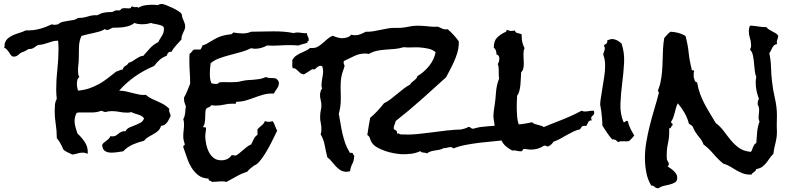

<svg xmlns="http://www.w3.org/2000/svg" viewBox="-200 -825 4077 980"><path d="M745.1 -688.5Q745.1 -679.7 741.2 -671.9L734.4 -657.2Q731.4 -650.4 728.5 -642.6Q725.6 -634.8 726.6 -624Q712.9 -608.4 699.2 -593.8Q685.5 -579.1 674.8 -560.5Q664.1 -561.5 658.7 -555.7Q653.3 -549.8 650.4 -540Q629.9 -533.2 614.3 -519Q598.6 -504.9 586.9 -488.3Q535.2 -466.8 490.2 -435.5Q445.3 -404.3 408.2 -362.3Q425.8 -362.3 442.9 -358.4Q460 -354.5 477.1 -350.1Q494.1 -345.7 510.7 -342.3Q527.3 -338.9 544.9 -340.8Q557.6 -329.1 573.7 -321.3Q589.8 -313.5 606 -306.6Q622.1 -299.8 637.2 -291Q652.3 -282.2 664.1 -269.5Q664.1 -267.6 663.6 -266.1Q663.1 -264.6 663.1 -262.7Q663.1 -254.9 667 -247.6Q670.9 -240.2 670.9 -232.4Q666 -224.6 662.1 -215.8Q658.2 -207 652.8 -200.2Q647.5 -193.4 640.6 -188.5Q633.8 -183.6 622.1 -182.6Q617.2 -166 606.4 -156.7Q595.7 -147.5 582.5 -140.1Q569.3 -132.8 556.6 -125.5Q543.9 -118.2 535.2 -106.4Q505.9 -99.6 478 -87.4Q450.2 -75.2 428.7 -52.7Q414.1 -50.8 398.9 -48.3Q383.8 -45.9 369.1 -45.9Q348.6 -45.9 335.9 -54.2Q323.2 -62.5 321.3 -85Q324.2 -91.8 330.1 -96.7L342.8 -106.4Q349.6 -111.3 355 -116.7Q360.4 -122.1 363.3 -129.9Q365.2 -129.9 368.2 -129.4Q371.1 -128.9 374 -128.9Q385.7 -128.9 392.6 -133.8Q399.4 -138.7 405.8 -143.6Q412.1 -148.4 419.9 -152.3Q427.7 -156.2 440.4 -155.3Q447.3 -168 460.9 -174.3Q474.6 -180.7 489.3 -186Q503.9 -191.4 517.1 -198.7Q530.3 -206.1 535.2 -220.7Q530.3 -228.5 522.5 -232.9Q514.6 -237.3 504.9 -240.2L486.3 -246.1Q477.5 -249 470.7 -252.9Q460 -250 450.2 -250Q429.7 -250 410.2 -253.9Q390.6 -257.8 370.1 -257.8Q351.6 -257.8 337.9 -252.9Q333 -253.9 327.6 -255.9Q322.3 -257.8 317.4 -259.8Q294.9 -251 270.5 -251H207Q199.2 -251 191.4 -249Q180.7 -229.5 180.7 -207Q180.7 -190.4 185.5 -175.3Q190.4 -160.2 195.3 -143.6Q214.8 -126 231.4 -102.1Q248 -78.1 248 -49.8Q248 -43 247.1 -39.1Q237.3 -45.9 221.7 -45.9Q208 -45.9 195.8 -42Q183.6 -38.1 169.9 -36.1Q159.2 -41 147.5 -46.4Q135.7 -51.8 125 -59.6Q117.2 -76.2 109.4 -91.3Q101.6 -106.4 89.8 -120.1V-124Q89.8 -158.2 84.5 -191.4Q79.1 -224.6 79.1 -258.8Q79.1 -274.4 80.6 -290.5Q82 -306.6 89.8 -320.3Q86.9 -343.8 86.9 -369.1Q86.9 -419.9 92.8 -470.7Q98.6 -521.5 98.6 -574.2Q98.6 -585 98.1 -595.7Q97.7 -606.4 96.7 -617.2H92.8Q80.1 -617.2 68.4 -613.8Q56.6 -610.4 44.9 -606.4Q33.2 -602.5 20.5 -599.1Q7.8 -595.7 -4.9 -595.7Q-12.7 -591.8 -17.6 -587.9Q-22.5 -584 -27.3 -581.1Q-32.2 -578.1 -38.6 -576.2Q-44.9 -574.2 -53.7 -575.2Q-64.5 -568.4 -70.8 -564.9Q-77.1 -561.5 -88.9 -557.6Q-94.7 -555.7 -98.6 -551.8L-106.4 -544.9Q-110.4 -542 -115.2 -539.1Q-120.1 -536.1 -127.9 -536.1Q-134.8 -536.1 -137.7 -537.1Q-143.6 -542 -147.9 -548.8Q-152.3 -555.7 -156.7 -562Q-161.1 -568.4 -166.5 -573.7Q-171.9 -579.1 -179.7 -582Q-175.8 -586.9 -176.3 -590.3Q-176.8 -593.8 -176.8 -598.6Q-176.8 -601.6 -175.8 -602.5Q-170.9 -620.1 -158.2 -630.4Q-145.5 -640.6 -129.9 -647Q-114.3 -653.3 -98.1 -658.2Q-82 -663.1 -68.4 -669.9Q-30.3 -668.9 1 -677.2Q32.2 -685.5 65.4 -701.2Q71.3 -698.2 77.1 -698.2Q82 -698.2 86.9 -699.2L96.7 -701.2Q108.4 -710.9 122.1 -713.9Q135.7 -716.8 149.4 -718.8Q163.1 -720.7 175.8 -723.1Q188.5 -725.6 198.2 -733.4H202.1Q225.6 -733.4 249.5 -741.2Q273.4 -749 295.9 -747.1Q315.4 -757.8 332 -760.7Q348.6 -763.7 370.1 -763.7Q375 -763.7 381.8 -768.1Q388.7 -772.5 398.4 -772.5Q400.4 -772.5 401.9 -772Q403.3 -771.5 405.3 -771.5Q414.1 -771.5 417.5 -777.3Q420.9 -783.2 435.5 -783.2Q442.4 -783.2 448.2 -782.7Q454.1 -782.2 460 -782.2Q466.8 -782.2 468.8 -787.6Q470.7 -793 477.5 -792Q480.5 -788.1 487.3 -788.6Q494.1 -789.1 498 -789.1Q504.9 -789.1 505.9 -785.2Q521.5 -794.9 540.5 -797.9Q559.6 -800.8 577.1 -800.8Q584 -800.8 590.8 -800.3Q597.7 -799.8 605.5 -798.8Q614.3 -804.7 626 -804.7Q632.8 -804.7 647.9 -798.8Q663.1 -793 679.7 -785.2Q696.3 -777.3 710 -768.6Q723.6 -759.8 726.6 -753.9Q728.5 -752 729 -745.1Q729.5 -738.3 731.4 -733.4Q736.3 -721.7 740.7 -711.4Q745.1 -701.2 745.1 -688.5ZM636.7 -677.7Q636.7 -679.7 636.2 -682.1Q635.7 -684.6 635.7 -686.5Q630.9 -692.4 622.6 -695.3Q614.3 -698.2 605 -700.2Q595.7 -702.1 586.4 -703.6Q577.1 -705.1 570.3 -708Q549.8 -701.2 525.4 -701.2Q502.9 -701.2 485.4 -708Q476.6 -699.2 462.9 -694.3Q449.2 -689.5 434.1 -687Q418.9 -684.6 403.8 -684.1Q388.7 -683.6 377 -683.6Q373 -683.6 363.3 -677.7Q353.5 -671.9 345.7 -671.9Q339.8 -671.9 335 -676.8Q326.2 -669.9 310.5 -665Q294.9 -660.2 278.3 -656.7Q261.7 -653.3 244.6 -649.4Q227.5 -645.5 215.8 -641.6Q204.1 -616.2 203.1 -586.4Q202.1 -556.6 202.1 -528.3Q202.1 -511.7 200.2 -496.1Q198.2 -480.5 198.2 -463.9Q198.2 -456.1 199.2 -447.8Q200.2 -439.5 205.1 -431.6Q197.3 -425.8 194.8 -416.5Q192.4 -407.2 192.4 -398.4Q192.4 -387.7 194.3 -378.9Q196.3 -370.1 198.2 -362.3Q229.5 -365.2 255.4 -374Q281.2 -382.8 304.2 -395.5Q327.1 -408.2 348.6 -424.8Q370.1 -441.4 393.6 -460Q403.3 -461.9 409.7 -465.8Q416 -469.7 425.8 -469.7Q429.7 -483.4 440.4 -488.8Q451.2 -494.1 457 -504.9Q468.8 -507.8 477.1 -513.2Q485.4 -518.6 493.2 -523.9Q501 -529.3 510.3 -534.2Q519.5 -539.1 531.2 -540Q547.9 -559.6 565.9 -579.1Q584 -598.6 608.4 -610.4Q612.3 -620.1 617.2 -627.4Q622.1 -634.8 626.5 -642.1Q630.9 -649.4 633.8 -657.7Q636.7 -666 636.7 -677.7Z M1376 -621.1V-617.2Q1369.1 -615.2 1369.1 -607.4Q1358.4 -602.5 1346.7 -600.1Q1335 -597.7 1324.2 -592.8Q1313.5 -593.8 1302.2 -594.2Q1291 -594.7 1280.3 -594.7Q1251 -594.7 1221.7 -592.8Q1192.4 -590.8 1163.1 -592.8Q1149.4 -585 1133.3 -580.6Q1117.2 -576.2 1102.5 -576.2Q1090.8 -576.2 1082 -579.1Q1058.6 -567.4 1030.8 -559.6Q1002.9 -551.8 974.6 -544.4Q946.3 -537.1 920.4 -527.8Q894.5 -518.6 875 -502Q873 -488.3 872.1 -475.1Q871.1 -461.9 871.1 -449.2Q871.1 -435.5 872.6 -423.8Q874 -412.1 878.9 -400.4Q883.8 -398.4 890.1 -397.5Q896.5 -396.5 901.4 -396.5Q906.2 -396.5 911.1 -397.9Q916 -399.4 918 -404.3Q932.6 -406.2 947.3 -405.8Q961.9 -405.3 976.6 -405.3Q991.2 -405.3 1005.4 -406.2Q1019.5 -407.2 1033.2 -411.1Q1048.8 -415 1064 -416Q1079.1 -417 1093.8 -418Q1108.4 -418.9 1124 -421.4Q1139.6 -423.8 1156.2 -431.6Q1168.9 -426.8 1182.1 -426.8Q1195.3 -426.8 1208 -424.8Q1214.8 -419.9 1219.2 -414.1Q1223.6 -408.2 1223.6 -400.4Q1223.6 -386.7 1213.9 -373Q1204.1 -359.4 1198.2 -347.7H1187.5Q1164.1 -347.7 1142.1 -341.3Q1120.1 -335 1098.1 -326.7Q1076.2 -318.4 1054.2 -312Q1032.2 -305.7 1008.8 -305.7Q1004.9 -305.7 1004.4 -301.3Q1003.9 -296.9 1002 -294.9Q997.1 -295.9 987.3 -295.9Q964.8 -295.9 944.3 -291Q923.8 -286.1 902.3 -286.1Q896.5 -286.1 890.6 -286.6Q884.8 -287.1 878.9 -288.1Q874 -280.3 866.2 -277.8Q858.4 -275.4 851.6 -269.5Q848.6 -260.7 848.1 -248Q847.7 -235.4 847.2 -222.2Q846.7 -209 844.7 -197.3Q842.8 -185.5 836.9 -178.7Q837.9 -173.8 844.7 -175.3Q851.6 -176.8 851.6 -168.9Q851.6 -160.2 849.6 -150.4Q847.7 -140.6 847.7 -130.9Q847.7 -112.3 852.1 -90.3Q856.4 -68.4 865.7 -49.8Q875 -31.2 890.6 -19Q906.2 -6.8 929.7 -6.8Q945.3 -6.8 959 -12.7Q972.7 -18.6 981.4 -32.2L986.3 -33.2Q990.2 -33.2 993.7 -32.2Q997.1 -31.2 1001 -31.2Q1006.8 -31.2 1016.1 -38.6Q1025.4 -45.9 1036.6 -55.7Q1047.9 -65.4 1059.6 -74.7Q1071.3 -84 1082 -87.9Q1088.9 -101.6 1095.2 -115.2Q1101.6 -128.9 1114.3 -136.7V-165Q1124 -175.8 1135.3 -184.6Q1146.5 -193.4 1152.3 -207Q1157.2 -205.1 1161.6 -204.1Q1166 -203.1 1170.9 -203.1Q1175.8 -203.1 1181.2 -204.1Q1186.5 -205.1 1191.4 -207Q1199.2 -196.3 1203.6 -183.1Q1208 -169.9 1214.8 -158.2Q1206.1 -140.6 1194.3 -116.2Q1182.6 -91.8 1168.9 -67.4Q1155.3 -43 1140.1 -21Q1125 1 1110.4 12.7Q1107.4 15.6 1097.7 19.5Q1086.9 27.3 1078.1 34.7Q1069.3 42 1061.5 51.8Q1033.2 60.5 1007.3 75.2Q981.4 89.8 956.1 103.5Q944.3 100.6 930.7 100.6Q918.9 100.6 907.2 102.1Q895.5 103.5 881.8 103.5Q877.9 98.6 870.6 97.2Q863.3 95.7 865.2 86.9Q832 85 811.5 68.8Q791 52.7 776.9 29.3Q762.7 5.9 753.9 -21.5Q745.1 -48.8 735.4 -74.2V-77.1Q735.4 -82 739.3 -83Q743.2 -84 743.2 -88.9Q743.2 -90.8 742.2 -91.8Q739.3 -102.5 737.3 -110.4Q735.4 -118.2 735.4 -128.9Q735.4 -144.5 737.3 -159.7Q739.3 -174.8 739.3 -190.4Q739.3 -206.1 735.4 -217.8Q739.3 -222.7 741.7 -231Q744.1 -239.3 745.1 -248Q746.1 -256.8 746.6 -265.6Q747.1 -274.4 749 -281.2Q745.1 -292 742.2 -300.3Q739.3 -308.6 739.3 -320.3V-327.1Q749 -343.8 755.9 -361.3Q762.7 -378.9 770.5 -397.5V-400.4Q770.5 -428.7 768.6 -457Q766.6 -485.4 766.6 -513.7V-532.2Q766.6 -542 767.6 -550.8Q775.4 -554.7 779.3 -561.5Q783.2 -568.4 791 -572.3H823.2L829.1 -582Q832 -586.9 833 -592.8Q843.8 -595.7 854 -601.1Q864.3 -606.4 873 -612.3Q886.7 -620.1 897.9 -626.5Q909.2 -632.8 920.4 -637.2Q931.6 -641.6 944.3 -644.5Q957 -647.5 973.6 -649.4Q981.4 -649.4 983.9 -652.3Q986.3 -655.3 991.2 -659.2Q1002.9 -657.2 1014.6 -655.8Q1026.4 -654.3 1038.1 -654.3Q1061.5 -654.3 1082 -663.1Q1111.3 -663.1 1140.1 -664.1Q1168.9 -665 1198.2 -665Q1223.6 -665 1249 -663.1Q1274.4 -661.1 1298.8 -656.2Q1307.6 -659.2 1318.4 -659.2Q1330.1 -659.2 1342.3 -656.7Q1354.5 -654.3 1366.2 -656.2Q1367.2 -645.5 1371.6 -638.2Q1376 -630.9 1376 -621.1Z M2578.1 -169.9Q2576.2 -155.3 2567.9 -147.5Q2559.6 -139.6 2548.8 -132.8Q2543.9 -133.8 2539.6 -134.3Q2535.2 -134.8 2530.3 -134.8Q2500 -135.7 2473.1 -127Q2446.3 -118.2 2418 -114.3Q2408.2 -112.3 2399.9 -112.8Q2391.6 -113.3 2382.8 -111.3Q2351.6 -106.4 2316.4 -103.5Q2281.2 -100.6 2246.1 -96.2Q2210.9 -91.8 2177.2 -85.4Q2143.6 -79.1 2114.3 -67.4Q2111.3 -69.3 2108.4 -71.8Q2105.5 -74.2 2101.6 -74.2Q2091.8 -74.2 2083 -71.3Q2074.2 -68.4 2065.4 -69.3Q2055.7 -63.5 2044.4 -61Q2033.2 -58.6 2022 -57.1Q2010.7 -55.7 2000 -52.7Q1989.3 -49.8 1979.5 -42Q1971.7 -45.9 1960.4 -46.4Q1949.2 -46.9 1945.3 -53.7Q1922.9 -43 1897.9 -40Q1873 -37.1 1847.7 -38.1Q1831.1 -39.1 1809.6 -43Q1788.1 -46.9 1766.6 -54.2Q1745.1 -61.5 1726.6 -71.8Q1708 -82 1698.2 -96.7Q1691.4 -106.4 1688.5 -118.2Q1685.5 -129.9 1674.8 -135.7Q1677.7 -158.2 1681.6 -179.7Q1685.5 -201.2 1689.5 -223.6Q1709 -240.2 1726.6 -258.8Q1744.1 -277.3 1759.8 -297.9Q1778.3 -306.6 1794.4 -319.3Q1810.5 -332 1826.7 -345.2Q1842.8 -358.4 1858.9 -371.1Q1875 -383.8 1893.6 -393.6Q1896.5 -400.4 1901.9 -404.8Q1907.2 -409.2 1913.1 -413.6Q1918.9 -418 1923.8 -423.3Q1928.7 -428.7 1930.7 -436.5Q1964.8 -457 1990.2 -488.3Q2015.6 -519.5 2023.4 -558.6Q2006.8 -572.3 1985.8 -576.7Q1964.8 -581.1 1942.4 -583Q1922.9 -584 1901.9 -583Q1880.9 -582 1859.4 -584Q1837.9 -577.1 1814.9 -575.2Q1792 -573.2 1769.5 -571.8Q1747.1 -570.3 1725.1 -565.9Q1703.1 -561.5 1682.6 -549.8Q1678.7 -549.8 1675.3 -550.8Q1671.9 -551.8 1668 -551.8Q1636.7 -552.7 1609.4 -539.6Q1582 -526.4 1555.7 -513.7Q1553.7 -509.8 1553.7 -507.8Q1553.7 -502 1556.2 -496.6Q1558.6 -491.2 1558.6 -485.4Q1557.6 -484.4 1557.6 -483.4Q1557.6 -482.4 1556.6 -481.4Q1555.7 -476.6 1554.2 -472.7Q1552.7 -468.8 1550.8 -463.9Q1540 -432.6 1539.1 -402.3Q1538.1 -377 1539.1 -352.5Q1540 -328.1 1539.1 -302.7Q1537.1 -271.5 1529.3 -244.1Q1534.2 -220.7 1538.1 -194.8Q1542 -168.9 1547.9 -143.6Q1553.7 -118.2 1562 -94.2Q1570.3 -70.3 1584 -48.8Q1583 -46.9 1585 -45.9Q1586.9 -44.9 1588.9 -44.9H1596.7Q1601.6 -44.9 1600.6 -41Q1602.5 -38.1 1603.5 -35.6Q1604.5 -33.2 1607.4 -31.2Q1609.4 -28.3 1607.4 -23.4Q1606.4 -3.9 1597.7 12.7Q1588.9 29.3 1586.9 48.8Q1575.2 51.8 1565.4 51.8Q1548.8 50.8 1536.1 42.5Q1523.4 34.2 1512.7 22.5Q1502 10.7 1492.2 -1.5Q1482.4 -13.7 1470.7 -22.5Q1463.9 -49.8 1457.5 -83Q1451.2 -116.2 1436.5 -139.6Q1440.4 -148.4 1440.4 -161.1Q1441.4 -180.7 1437 -199.7Q1432.6 -218.8 1434.6 -238.3Q1434.6 -249 1437 -259.8Q1439.5 -270.5 1440.4 -281.2Q1441.4 -297.9 1437 -313.5Q1432.6 -329.1 1433.6 -345.7Q1434.6 -353.5 1437 -360.8Q1439.5 -368.2 1444.3 -374Q1439.5 -385.7 1441.4 -396.5Q1442.4 -413.1 1445.3 -427.7Q1448.2 -442.4 1449.2 -457Q1449.2 -464.8 1448.2 -472.2Q1447.3 -479.5 1445.3 -486.3L1436.5 -489.3Q1430.7 -489.3 1425.3 -486.3Q1419.9 -483.4 1416 -479.5Q1412.1 -475.6 1409.2 -473.1Q1406.2 -470.7 1403.3 -470.7Q1401.4 -470.7 1398.9 -471.2Q1396.5 -471.7 1394.5 -471.7Q1392.6 -471.7 1387.2 -467.8Q1381.8 -463.9 1374.5 -459.5Q1367.2 -455.1 1360.4 -450.7Q1353.5 -446.3 1349.6 -445.3Q1338.9 -447.3 1332.5 -452.6Q1326.2 -458 1320.8 -463.4Q1315.4 -468.8 1309.6 -473.1Q1303.7 -477.5 1294.9 -476.6Q1292 -482.4 1291.5 -489.3Q1291 -496.1 1292 -502.9V-518.6Q1298.8 -531.2 1310.1 -539.6Q1321.3 -547.9 1334 -553.7L1359.4 -565.4Q1372.1 -571.3 1382.8 -580.1H1391.6Q1409.2 -579.1 1422.4 -586.9Q1435.5 -594.7 1447.3 -605Q1459 -615.2 1471.2 -626Q1483.4 -636.7 1498 -642.6Q1508.8 -637.7 1520.5 -634.3Q1532.2 -630.9 1544.9 -629.9Q1557.6 -629.9 1571.3 -633.8Q1585 -637.7 1592.8 -648.4Q1597.7 -646.5 1601.1 -646Q1604.5 -645.5 1609.4 -645.5Q1624 -644.5 1638.7 -649.9Q1653.3 -655.3 1667 -663.1Q1686.5 -662.1 1705.6 -665.5Q1724.6 -668.9 1743.7 -672.9Q1762.7 -676.8 1781.7 -680.2Q1800.8 -683.6 1820.3 -682.6Q1852.5 -681.6 1883.8 -688.5Q1915 -695.3 1947.3 -693.4Q1969.7 -692.4 1991.7 -689.9Q2013.7 -687.5 2036.1 -688.5Q2048.8 -682.6 2059.1 -678.2Q2069.3 -673.8 2085 -675.8Q2116.2 -649.4 2141.6 -614.3V-597.7Q2140.6 -575.2 2133.8 -553.7Q2127 -532.2 2117.7 -511.2Q2108.4 -490.2 2097.7 -470.2Q2086.9 -450.2 2077.1 -430.7Q2013.7 -373 1950.2 -316.4Q1886.7 -259.8 1819.3 -207Q1817.4 -197.3 1814 -189.5Q1810.5 -181.6 1809.6 -172.9Q1809.6 -168 1810.5 -165Q1817.4 -163.1 1822.8 -157.7Q1828.1 -152.3 1826.2 -143.6H1835Q1839.8 -143.6 1839.8 -139.6L1855.5 -138.7Q1892.6 -136.7 1929.7 -140.6Q1966.8 -144.5 2004.4 -149.4Q2042 -154.3 2079.1 -158.7Q2116.2 -163.1 2153.3 -164.1Q2162.1 -167 2171.9 -168.9Q2181.6 -170.9 2189.5 -176.8H2192.4Q2199.2 -176.8 2202.6 -172.9Q2206.1 -168.9 2212.9 -168Q2217.8 -168 2223.1 -169.9Q2228.5 -171.9 2234.4 -172.9Q2248 -176.8 2263.2 -177.7Q2278.3 -178.7 2293 -180.7Q2349.6 -185.5 2405.3 -187Q2460.9 -188.5 2516.6 -201.2Q2521.5 -194.3 2530.3 -191.9Q2539.1 -189.5 2548.8 -187Q2558.6 -184.6 2566.9 -181.6Q2575.2 -178.7 2578.1 -169.9Z M2833 -251Q2833 -240.2 2825.2 -234.9Q2817.4 -229.5 2817.4 -220.7Q2817.4 -216.8 2821.3 -210.9Q2807.6 -210.9 2802.7 -202.1Q2797.9 -193.4 2793 -182.6H2780.3Q2775.4 -182.6 2772.5 -180.7Q2769.5 -178.7 2767.1 -175.3Q2764.6 -171.9 2760.7 -165Q2742.2 -161.1 2725.1 -152.8Q2708 -144.5 2691.9 -135.3Q2675.8 -126 2659.2 -116.7Q2642.6 -107.4 2625 -101.6Q2616.2 -86.9 2599.6 -78.1H2596.7Q2591.8 -77.1 2588.4 -79.6Q2585 -82 2580.1 -82Q2577.1 -82 2576.2 -81.1Q2546.9 -61.5 2510.7 -61.5Q2501 -61.5 2492.2 -63Q2483.4 -64.5 2473.6 -64.5Q2470.7 -64.5 2469.7 -62.5L2467.8 -58.6Q2466.8 -56.6 2465.3 -54.7Q2463.9 -52.7 2458 -52.7Q2447.3 -52.7 2436.5 -55.7Q2425.8 -58.6 2414.1 -56.6Q2391.6 -69.3 2378.9 -81.1Q2366.2 -92.8 2355.5 -116.2Q2350.6 -127 2342.3 -136.7Q2334 -146.5 2330.1 -158.2Q2329.1 -162.1 2327.1 -172.4Q2325.2 -182.6 2323.2 -194.3Q2321.3 -206.1 2319.8 -216.8Q2318.4 -227.5 2318.4 -231.4Q2318.4 -243.2 2319.8 -254.4Q2321.3 -265.6 2323.2 -277.3Q2329.1 -314.5 2331.5 -352.1Q2334 -389.6 2347.7 -424.8Q2345.7 -435.5 2345.7 -445.3V-466.8Q2345.7 -485.4 2340.8 -498Q2348.6 -510.7 2348.6 -526.4Q2348.6 -543.9 2334 -546.9V-549.8Q2334 -570.3 2320.3 -582Q2320.3 -616.2 2337.4 -633.3Q2354.5 -650.4 2382.8 -663.1Q2386.7 -668.9 2385.7 -672.9Q2392.6 -670.9 2398.4 -668.9Q2404.3 -667 2410.2 -667Q2419.9 -667 2427.7 -669.9Q2430.7 -658.2 2442.9 -655.8Q2455.1 -653.3 2462.9 -649.4V-636.7Q2462.9 -606.4 2477.5 -579.1Q2473.6 -571.3 2472.7 -562.5Q2471.7 -553.7 2471.7 -545.9Q2471.7 -534.2 2472.7 -522.5Q2473.6 -510.7 2473.6 -500Q2473.6 -488.3 2471.2 -476.6Q2468.8 -464.8 2460 -456.1Q2459 -443.4 2458.5 -427.2Q2458 -411.1 2456.5 -394.5Q2455.1 -377.9 2451.2 -362.3Q2447.3 -346.7 2439.5 -336.9Q2438.5 -322.3 2438 -307.1Q2437.5 -292 2437.5 -278.3Q2437.5 -256.8 2439.9 -227.5Q2442.4 -198.2 2453.1 -178.7Q2458 -170.9 2472.2 -167Q2486.3 -163.1 2495.1 -163.1Q2505.9 -163.1 2517.1 -166.5Q2528.3 -169.9 2533.2 -178.7Q2539.1 -177.7 2541 -172.9Q2543 -168 2547.9 -165Q2603.5 -188.5 2659.2 -210Q2714.8 -231.4 2768.6 -259.8Q2776.4 -255.9 2785.2 -255.9Q2794.9 -255.9 2804.7 -257.8Q2814.5 -259.8 2824.2 -259.8H2831.1Q2833 -253.9 2833 -251Z M3037.1 -133.8Q3032.2 -126 3025.4 -119.6Q3018.6 -113.3 3012.7 -106.4Q3005.9 -103.5 2997.6 -103.5Q2989.3 -103.5 2981.9 -104Q2974.6 -104.5 2968.3 -104Q2961.9 -103.5 2958 -99.6Q2950.2 -101.6 2946.3 -106.9Q2942.4 -112.3 2932.6 -113.3Q2928.7 -114.3 2924.8 -113.3Q2910.2 -129.9 2897.9 -148.4Q2885.7 -167 2875 -183.6Q2874 -219.7 2869.1 -256.8Q2868.2 -265.6 2866.2 -274.4Q2864.3 -283.2 2863.3 -291Q2863.3 -300.8 2864.7 -310.1Q2866.2 -319.3 2867.2 -327.1Q2871.1 -355.5 2876 -382.8Q2880.9 -410.2 2884.8 -438.5Q2888.7 -463.9 2888.7 -491.7Q2888.7 -519.5 2879.9 -543.9L2878.9 -548.8Q2880.9 -556.6 2883.3 -562Q2885.7 -567.4 2886.7 -574.2Q2888.7 -585 2881.8 -589.8Q2884.8 -597.7 2891.6 -600.1Q2898.4 -602.5 2899.4 -611.3Q2900.4 -615.2 2899.4 -619.1Q2907.2 -622.1 2915.5 -624.5Q2923.8 -627 2931.6 -625Q2944.3 -623 2954.1 -616.7Q2963.9 -610.4 2972.7 -602.5Q2988.3 -555.7 2985.4 -503.4Q2982.4 -451.2 2975.6 -398.4Q2968.8 -345.7 2966.8 -295.4Q2964.8 -245.1 2982.4 -202.1L2984.4 -201.2Q2989.3 -200.2 2992.2 -204.6Q2995.1 -209 3000 -208Q3003.9 -206.1 3004.9 -206.1Q3008.8 -186.5 3017.6 -168.9Q3026.4 -151.4 3037.1 -133.8Z M3772.5 -641.6Q3770.5 -629.9 3767.1 -621.6Q3763.7 -613.3 3765.6 -599.6Q3755.9 -598.6 3750.5 -593.3Q3745.1 -587.9 3741.7 -581.1Q3738.3 -574.2 3734.9 -566.9Q3731.4 -559.6 3726.6 -553.7Q3734.4 -518.6 3735.4 -482.4Q3736.3 -446.3 3740.2 -411.1Q3745.1 -366.2 3755.4 -322.8Q3765.6 -279.3 3765.6 -234.4Q3765.6 -220.7 3765.1 -209Q3764.6 -197.3 3764.6 -184.6Q3764.6 -176.8 3765.1 -168.5Q3765.6 -160.2 3765.6 -152.3Q3765.6 -124 3758.3 -95.7Q3751 -67.4 3747.1 -39.1Q3735.4 -28.3 3727.1 -15.6Q3718.8 -2.9 3710 7.8Q3701.2 18.6 3689.5 26.9Q3677.7 35.2 3660.2 38.1Q3657.2 47.9 3648.9 52.7Q3640.6 57.6 3634.8 66.4H3632.8Q3608.4 66.4 3590.8 59.6Q3573.2 52.7 3558.1 43.9Q3543 35.2 3527.3 25.4Q3511.7 15.6 3491.2 9.8Q3463.9 -12.7 3441.4 -39.6Q3418.9 -66.4 3390.6 -87.9Q3383.8 -107.4 3372.6 -120.1Q3361.3 -132.8 3350.6 -149.4Q3345.7 -156.2 3343.3 -162.1Q3340.8 -168 3336.9 -175.8Q3334 -183.6 3327.6 -186.5Q3321.3 -189.5 3316.4 -193.4Q3308.6 -223.6 3293.9 -249Q3279.3 -274.4 3259.8 -297.9Q3253.9 -287.1 3250.5 -274.9Q3247.1 -262.7 3244.1 -250.5Q3241.2 -238.3 3236.8 -226.1Q3232.4 -213.9 3225.6 -204.1V-201.2Q3225.6 -196.3 3229.5 -195.3Q3233.4 -194.3 3233.4 -189.5Q3233.4 -188.5 3232.9 -187.5Q3232.4 -186.5 3232.4 -185.5Q3227.5 -181.6 3225.1 -175.8Q3222.7 -169.9 3214.8 -168.9Q3215.8 -164.1 3215.8 -159.2V-150.4Q3215.8 -122.1 3209.5 -93.8Q3203.1 -65.4 3203.1 -36.1V-23.4Q3203.1 -16.6 3204.1 -10.7Q3206.1 -4.9 3210 1Q3213.9 6.8 3213.9 11.7Q3213.9 18.6 3208 24.4Q3214.8 29.3 3223.6 35.2Q3232.4 41 3239.7 48.3Q3247.1 55.7 3252 64Q3256.8 72.3 3256.8 82Q3256.8 98.6 3246.1 105.5Q3235.4 112.3 3220.2 116.2Q3205.1 120.1 3189 123.5Q3172.9 127 3162.1 135.7H3159.2Q3147.5 135.7 3141.6 128.9Q3135.7 122.1 3124 122.1Q3105.5 91.8 3098.6 54.2Q3091.8 16.6 3091.8 -17.6Q3091.8 -59.6 3099.1 -101.6Q3106.4 -143.6 3116.7 -184.6Q3127 -225.6 3139.2 -266.1Q3151.4 -306.6 3162.1 -347.7L3163.1 -350.6Q3163.1 -355.5 3160.6 -357.4Q3158.2 -359.4 3158.2 -363.3Q3158.2 -365.2 3159.2 -365.2Q3162.1 -375 3165.5 -383.8Q3168.9 -392.6 3170.9 -403.3Q3176.8 -430.7 3179.2 -459.5Q3181.6 -488.3 3182.1 -516.6Q3182.6 -544.9 3184.1 -573.7Q3185.5 -602.5 3190.4 -630.9Q3198.2 -638.7 3205.1 -647.5Q3211.9 -656.2 3222.7 -663.1Q3242.2 -662.1 3261.7 -657.2Q3281.2 -652.3 3298.8 -641.6Q3310.5 -599.6 3314.9 -557.6Q3319.3 -515.6 3330.1 -473.6V-470.7Q3330.1 -465.8 3335.4 -466.3Q3340.8 -466.8 3343.8 -462.9Q3341.8 -460 3341.3 -456.1Q3340.8 -452.1 3340.8 -448.2V-431.6Q3342.8 -423.8 3345.7 -415Q3348.6 -406.2 3358.4 -404.3Q3363.3 -373 3373 -346.7Q3382.8 -320.3 3395.5 -295.9Q3408.2 -271.5 3422.9 -247.6Q3437.5 -223.6 3453.1 -197.3Q3477.5 -178.7 3495.1 -154.8Q3512.7 -130.9 3530.8 -108.9Q3548.8 -86.9 3571.8 -70.3Q3594.7 -53.7 3631.8 -49.8Q3636.7 -53.7 3638.7 -60.5L3643.6 -74.2Q3646.5 -81.1 3649.9 -86.4Q3653.3 -91.8 3660.2 -94.7Q3662.1 -122.1 3664.6 -150.4Q3667 -178.7 3676.8 -204.1Q3671.9 -212.9 3671.9 -225.6Q3671.9 -235.4 3673.3 -244.1Q3674.8 -252.9 3674.8 -261.7Q3674.8 -280.3 3667 -292Q3667 -298.8 3668 -306.2Q3668.9 -313.5 3673.8 -320.3Q3666 -339.8 3661.6 -361.3Q3657.2 -382.8 3657.2 -405.3Q3657.2 -418 3660.2 -431.6Q3654.3 -446.3 3652.3 -465.8L3648.4 -505.9Q3646.5 -526.4 3642.6 -543.9Q3638.7 -561.5 3627.9 -572.3Q3633.8 -581.1 3633.8 -592.8Q3633.8 -612.3 3627.9 -629.9Q3622.1 -647.5 3622.1 -667Q3622.1 -680.7 3627.9 -694.3Q3649.4 -693.4 3670.4 -689.9Q3691.4 -686.5 3711.9 -686.5Q3717.8 -678.7 3725.6 -673.8Q3733.4 -668.9 3742.2 -664.6Q3751 -660.2 3759.3 -655.3Q3767.6 -650.4 3772.5 -641.6Z"/></svg>

Font: Rock Salt
Style: Regular
Weight: 400
Version: Version 1.001